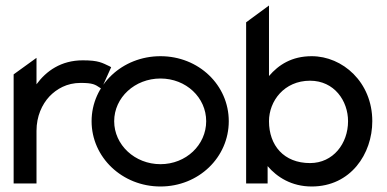

<svg xmlns="http://www.w3.org/2000/svg" viewBox="-20 -666 1405 697"><path d="M378.5 -425C350.5 -438 338.5 -447 280.5 -447C201.5 -447 147.5 -408 112.5 -360V-456L29.5 -396V0H112.5V-191C112.5 -244 132.5 -287 159.5 -316C185.5 -343 222.5 -365 272.5 -365C317.5 -365 325.5 -359 343.5 -347L348.5 -344L383.5 -422Z M562.5 -381C655.5 -381 728.5 -312 728.5 -226C728.5 -140 655.5 -70 562.5 -70C469.5 -70 394.5 -140 394.5 -226C394.5 -312 469.5 -381 562.5 -381ZM562.5 11C701.5 11 810.5 -95 810.5 -226C810.5 -357 701.5 -462 562.5 -462C423.5 -462 312.5 -357 312.5 -226C312.5 -95 423.5 11 562.5 11Z M1331.5 -226C1331.5 -368 1223.5 -462 1111.5 -462C1039.5 -462 991.5 -431 956.5 -390V-646L873.5 -585V0H951.5V-63C985.5 -23 1038.5 11 1111.5 11C1253.5 11 1331.5 -108 1331.5 -226ZM1243.5 -226C1243.5 -145 1189.5 -74 1105.5 -74C1010.5 -74 956.5 -138 956.5 -226C956.5 -299 1011.5 -373 1105.5 -373C1193.5 -373 1243.5 -300 1243.5 -226Z"/></svg>

Font: Charger
Style: Bd
Weight: 400
Designer: Jasper
Foundry: Cannot Into Space Fonts
Version: Version 0.98